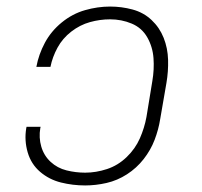

<svg xmlns="http://www.w3.org/2000/svg" viewBox="-20 -558 616 586"><path d="M240 8Q272 8 305 0.5Q338 -7 367.5 -26Q397 -45 418.5 -72.5Q440 -100 452 -131.5Q464 -163 469 -195L488 -305Q494 -340 493 -375.5Q492 -411 479.5 -442.5Q467 -474 442.5 -497Q418 -520 384.5 -529Q351 -538 316 -538Q278 -538 239.5 -527Q201 -516 168.5 -489.5Q136 -463 117 -427.5Q98 -392 91 -354H134Q140 -384 155.5 -412.5Q171 -441 197.5 -461.5Q224 -482 254.5 -490.5Q285 -499 316 -499Q351 -499 382 -486Q413 -473 429.5 -444Q446 -415 448.5 -380.5Q451 -346 445 -311L427 -201Q421 -168 407 -136Q393 -104 366.5 -78.5Q340 -53 306.5 -42Q273 -31 240 -31Q211 -31 183 -38Q155 -45 134.5 -64Q114 -83 106 -110.5Q98 -138 103 -167L104 -171H61L60 -166Q54 -129 64.5 -93Q75 -57 102.5 -33.5Q130 -10 166 -1Q202 8 240 8Z"/></svg>

Font: Iosevka Sparkle XLtObl
Style: Regular
Weight: 200
Italic angle: -9°
Designer: Belleve Invis
Foundry: Belleve Invis
Version: Version 4.5.0; ttfautohint (v1.8.3)